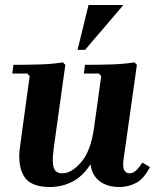

<svg xmlns="http://www.w3.org/2000/svg" viewBox="-20 -740 640 770"><path d="M551 -88 581 -70Q558 -24 527 -7Q496 10 458 10Q411 10 380 -13Q349 -36 343 -81Q312 -33 270.5 -11.5Q229 10 180 10Q102 10 76 -33.5Q50 -77 60 -150L99 -435L89 -445H29L34 -480Q81 -480 136.5 -481.5Q192 -483 232 -490L242 -480L196 -150Q191 -113 192 -89.5Q193 -66 202 -55.5Q211 -45 230 -45Q267 -45 305.5 -89.5Q344 -134 357 -227L386 -435L376 -445H316L321 -480Q368 -480 423.5 -481.5Q479 -483 519 -490L529 -480L476 -104Q471 -69 478.5 -57Q486 -45 499 -45Q514 -45 526.5 -57Q539 -69 551 -88ZM475 -720 321 -540H291L335 -720Z"/></svg>

Font: Brygada 1918
Style: Bold Italic
Weight: 700
Italic angle: -8°
Designer: Mateusz Machalski | Borys Kosmynka | Przemek Hoffer
Foundry: NIEPODLEGLA 2018
Version: Version 3.006